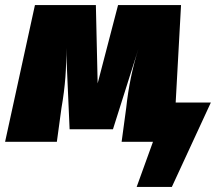

<svg xmlns="http://www.w3.org/2000/svg" viewBox="-58 -556 847 753"><path d="M631 -154H769L616 177H478L542 0H419L437 -133Q450 -255 485 -365L385 -49H215L201 -368Q205 -257 183 -132L165 0H-38L79 -536H318L325 -229L405 -536H652Z"/></svg>

Font: Fira Sans Ultra
Style: Italic
Weight: 950
Italic angle: -8°
Designer: Carrois Corporate & Edenspiekermann AG
Foundry: Carrois Corporate GbR & Edenspiekermann AG
Version: Version 4.203;PS 004.203;hotconv 1.0.88;makeotf.lib2.5.64775